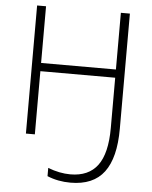

<svg xmlns="http://www.w3.org/2000/svg" viewBox="-62 -765 844 1066"><g transform="rotate(5 359.5 -232.0)"><path d="M371.1 250Q300.8 250 241.2 225.1V179.2Q306.6 204.1 366.2 204.1Q467.8 204.1 517.8 137Q567.9 69.8 567.9 -71.8V-352.1H150.9V0H101.1V-713.9H150.9V-397.9H567.9V-713.9H618.2V-71.8Q618.2 89.8 558.1 169.9Q498 250 371.1 250Z"/></g></svg>

Font: OpenSans-Light
Style: Regular
Weight: 300
Foundry: Ascender Corporation
Version: Version 1.10